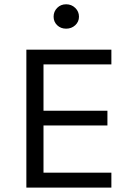

<svg xmlns="http://www.w3.org/2000/svg" viewBox="-20 -854 602 874"><path d="M100 0V-628H487V-561H178V-350H469V-283H178V-68H487V0ZM281 -723.5Q256.5 -723.5 240.2 -739.2Q224 -755 224 -778Q224 -801.5 240.2 -818Q256.5 -834.5 281 -834.5Q305.5 -834.5 322.5 -818Q339.5 -801.5 339.5 -778Q339.5 -755 322.5 -739.2Q305.5 -723.5 281 -723.5Z"/></svg>

Font: Karla
Style: Regular
Weight: 400
Designer: Jonathan Pinhorn
Version: Version 2.004;gftools[0.9.33]